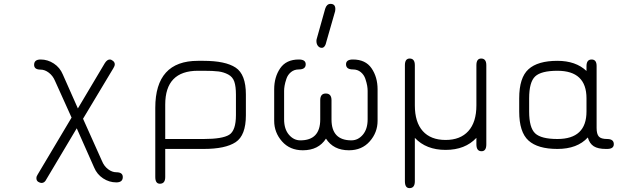

<svg xmlns="http://www.w3.org/2000/svg" viewBox="-20 -761 3228 981"><path d="M541 -457Q548.8 -457 557.6 -449.7Q566.4 -442.4 566.4 -432.6Q566.4 -423.8 559.6 -413.1L404.3 -154.3L501 61.5Q511.7 87.9 532.2 103.5Q552.7 119.1 574.2 119.1Q607.4 119.1 607.4 143.6Q607.4 170.9 574.2 170.9Q538.1 170.9 506.8 150.4Q475.6 129.9 460.9 94.7L372.1 -105.5L216.8 155.3Q208 173.8 192.4 173.8Q184.6 173.8 175.3 168Q166 162.1 166 149.4Q166 139.6 172.9 129.9L345.7 -160.2L260.7 -348.6Q250 -374 229.5 -389.6Q209 -405.3 187.5 -405.3Q154.3 -405.3 154.3 -429.7Q154.3 -457 187.5 -457Q223.6 -457 254.9 -436.5Q286.1 -416 300.8 -380.9L377.9 -207L515.6 -438.5Q527.3 -457 541 -457Z M1185.5 -277.3Q1185.5 -319.3 1177.2 -343.8Q1168.9 -368.2 1146 -380.4Q1123 -392.6 1096.2 -396Q1069.3 -399.4 1019.5 -399.4H991.2Q824.2 -399.4 824.2 -226.6V-50.8H1020.5Q1116.2 -50.8 1150.9 -72.3Q1185.5 -93.8 1185.5 -172.9ZM991.2 -450.2H1019.5Q1131.8 -450.2 1184.1 -415.5Q1236.3 -380.9 1236.3 -278.3V-171.9Q1236.3 -69.3 1184.1 -34.7Q1131.8 0 1020.5 0H824.2V143.6Q824.2 177.7 796.9 177.7Q773.4 177.7 773.4 143.6V-210Q773.4 -450.2 991.2 -450.2Z M1668.9 -741.2Q1693.4 -741.2 1693.4 -714.8Q1693.4 -708 1692.4 -704.1L1648.4 -550.8Q1641.6 -516.6 1624 -516.6Q1612.3 -516.6 1604.5 -526.4Q1596.7 -536.1 1596.7 -551.8Q1596.7 -557.6 1598.6 -563.5L1641.6 -716.8Q1649.4 -741.2 1668.9 -741.2ZM1645.5 -52.7Q1607.4 6.8 1527.3 6.8Q1460.9 6.8 1420.9 -38.6Q1380.9 -84 1380.9 -143.6V-304.7Q1380.9 -367.2 1411.6 -412.1Q1442.4 -457 1506.8 -457Q1542 -457 1542 -432.6Q1542 -406.2 1506.8 -406.2Q1483.4 -406.2 1466.8 -392.6Q1450.2 -378.9 1443.4 -358.4Q1436.5 -337.9 1434.1 -323.2Q1431.6 -308.6 1431.6 -296.9V-151.4Q1431.6 -101.6 1456.1 -72.8Q1480.5 -43.9 1514.6 -43.9Q1616.2 -43.9 1616.2 -150.4V-249Q1616.2 -283.2 1644.5 -283.2Q1673.8 -283.2 1673.8 -249V-150.4Q1673.8 -43.9 1775.4 -43.9Q1809.6 -43.9 1834 -72.8Q1858.4 -101.6 1858.4 -151.4V-296.9Q1858.4 -308.6 1856 -323.2Q1853.5 -337.9 1846.7 -358.4Q1839.8 -378.9 1823.2 -392.6Q1806.6 -406.2 1783.2 -406.2Q1748 -406.2 1748 -432.6Q1748 -457 1783.2 -457Q1847.7 -457 1878.4 -412.1Q1909.2 -367.2 1909.2 -304.7V-143.6Q1909.2 -84 1869.1 -38.6Q1829.1 6.8 1762.7 6.8Q1683.6 6.8 1645.5 -52.7Z M2414.1 -222.7V-427.7Q2414.1 -461.9 2438.5 -461.9Q2464.8 -461.9 2464.8 -427.7V-23.4Q2464.8 11.7 2440.4 11.7Q2414.1 11.7 2414.1 -23.4V-56.6Q2356.4 4.9 2256.8 4.9Q2157.2 4.9 2099.6 -56.6V165Q2099.6 200.2 2072.3 200.2Q2048.8 200.2 2048.8 165V-427.7Q2048.8 -461.9 2073.2 -461.9Q2099.6 -461.9 2099.6 -427.7V-222.7Q2099.6 -136.7 2140.1 -91.3Q2180.7 -45.9 2256.8 -45.9Q2332 -45.9 2373 -91.3Q2414.1 -136.7 2414.1 -222.7Z M3082 0H3075.2Q3035.2 0 3013.7 -13.7Q2992.2 -27.3 2983.4 -58.6Q2929.7 0 2828.1 0Q2727.5 0 2680.2 -43Q2632.8 -85.9 2632.8 -191.4V-258.8Q2632.8 -364.3 2680.2 -407.2Q2727.5 -450.2 2828.1 -450.2Q2921.9 -450.2 2976.6 -398.4V-422.9Q2976.6 -457 3002.9 -457Q3028.3 -457 3028.3 -423.8V-107.4Q3028.3 -76.2 3039.6 -63.5Q3050.8 -50.8 3082 -50.8Q3116.2 -50.8 3116.2 -24.4Q3116.2 0 3082 0ZM2828.1 -399.4Q2745.1 -399.4 2714.4 -370.6Q2683.6 -341.8 2683.6 -258.8V-191.4Q2683.6 -108.4 2714.4 -79.6Q2745.1 -50.8 2828.1 -50.8Q2976.6 -50.8 2976.6 -191.4V-258.8Q2976.6 -399.4 2828.1 -399.4Z"/></svg>

Font: Jura
Style: Book
Weight: 400
Version: Version 2.3